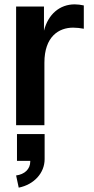

<svg xmlns="http://www.w3.org/2000/svg" viewBox="-20 -575 430 882"><path d="M54 0H184V-287C184 -407 250 -448 316 -448C332 -448 349 -446 365 -443V-550C351 -553 337 -555 323 -555C254 -555 201 -509 182 -434V-545H54ZM54 231 66 287C136 273 185 220 185 156V41H58V164H119V167C119 202 93 226 54 231Z"/></svg>

Font: Ronzino
Style: Bold
Weight: 700
Designer: Nunzio Mazzaferro
Foundry: Collletttivo
Version: Version 1.000;Glyphs 3.3 (3337)